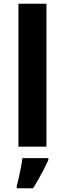

<svg xmlns="http://www.w3.org/2000/svg" viewBox="-20 -780 345 1021"><path d="M227 0H78V-760H227ZM237 71Q227 93 214.5 117.5Q202 142 187.5 168Q173 194 156 221H69V208Q75 188 80.5 162Q86 136 91.5 109Q97 82 99 61H237Z"/></svg>

Font: Noto Sans Sundanese
Style: Bold
Weight: 700
Version: Version 2.003